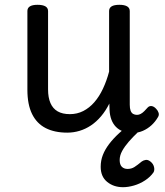

<svg xmlns="http://www.w3.org/2000/svg" viewBox="-20 -535 686 799"><path d="M260 17Q207 17 170 -2Q133 -21 113.5 -60.5Q94 -100 94 -161V-489Q94 -502 104.5 -508.5Q115 -515 136 -515Q158 -515 169 -508.5Q180 -502 180 -489V-163Q180 -129 190 -106Q200 -83 220 -71.5Q240 -60 271 -60Q301 -60 326.5 -73Q352 -86 372.5 -109.5Q393 -133 408.5 -166Q424 -199 434 -237V-489Q434 -502 444.5 -508.5Q455 -515 477 -515Q498 -515 509 -508.5Q520 -502 520 -489V-99Q520 -84 523.5 -74.5Q527 -65 534 -61Q541 -57 550 -57Q558 -57 565.5 -61Q573 -65 580.5 -72.5Q588 -80 595 -88Q602 -95 611.5 -93.5Q621 -92 630 -82Q637 -75 640 -65.5Q643 -56 637 -47Q626 -28 610 -13.5Q594 1 574.5 9.5Q555 18 533 18Q509 18 491.5 11.5Q474 5 462 -7.5Q450 -20 443.5 -37.5Q437 -55 436 -76L435 -104Q420 -74 400.5 -51Q381 -28 358.5 -13Q336 2 311 9.5Q286 17 260 17ZM492 244Q453 244 426 222Q399 200 399 159Q399 133 408 110Q417 87 434 64.5Q451 42 476.5 18.5Q502 -5 536 -32L598 -33V-24Q575 -5 554 15Q533 35 516 54.5Q499 74 488.5 93Q478 112 478 131Q478 150 487 159Q496 168 511 168Q527 168 539.5 160Q552 152 570 137Q577 132 586.5 130.5Q596 129 607 138Q618 147 621 160Q624 173 619 182Q606 201 584 215.5Q562 230 537.5 237Q513 244 492 244Z"/></svg>

Font: Playwrite NG Modern
Style: Regular
Weight: 400
Designer: Veronika Burian, José Scaglione
Foundry: TypeTogether
Version: Version 1.002